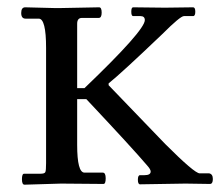

<svg xmlns="http://www.w3.org/2000/svg" viewBox="-20 -503 607 525"><path d="M49 -483 128 -481Q139 -481 147 -481L251 -483Q258 -483 258 -468.5Q258 -454 250 -454H204Q191 -454 191 -438V-107Q191 -31 211 -31H261Q269 -31 269 -15.5Q269 0 263 0L147 -1L47 2Q40 2 40 -13Q40 -28 46 -28H91Q102 -28 104 -32.5Q106 -37 106 -57V-372Q106 -452 86 -452H50Q38 -452 38 -467.5Q38 -483 49 -483ZM487 -1 363 1Q357 1 357 -11.5Q357 -24 363 -24H375Q392 -24 392 -34Q392 -40 382 -51Q342 -98 216 -232H189V-262H211Q376 -420 376 -448Q376 -459 364 -459H344Q339 -459 339 -471Q339 -483 344 -483L431 -482L508 -483Q514 -483 514 -471Q514 -459 508 -459H483Q473 -459 424 -410Q312 -303 277 -275V-270L432 -109Q512 -29 526 -29H552Q562 -27 562 -13.5Q562 0 554 0Z"/></svg>

Font: Sedan SC
Style: Regular
Weight: 400
Designer: Sebastian Salazar
Foundry: Sebastian Salazar
Version: Version 1.001